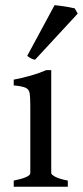

<svg xmlns="http://www.w3.org/2000/svg" viewBox="-20 -710 315 730"><path d="M32.2 0V-23.4Q95.2 -36.1 95.2 -51.8V-306.6Q95.2 -338.4 93 -354.2Q90.8 -370.1 77.6 -376.2Q64.5 -382.3 32.2 -385.3V-407.2Q64 -413.1 97.2 -422.6Q130.4 -432.1 155.8 -443.4H174.8V-51.8Q174.8 -46.4 189.7 -38.1Q204.6 -29.8 237.8 -23.4V0ZM113.3 -482.9Q105 -483.9 96.9 -488.5Q88.9 -493.2 83.5 -497.6L187.5 -690.4Q194.8 -689.9 210.4 -687.7Q226.1 -685.5 241.7 -682.9Q257.3 -680.2 264.2 -678.2L275.4 -658.2Z"/></svg>

Font: Namdhinggo
Style: Regular
Weight: 400
Designer: Victor Gaultney
Foundry: SIL International
Version: Version 3.001